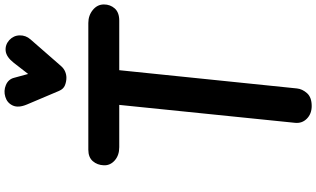

<svg xmlns="http://www.w3.org/2000/svg" viewBox="-299 -1122 1421 863"><g transform="rotate(-90 411.5 -690.5)"><path d="M366.5 0Q331.5 0 309.5 -21.8Q287.5 -43.5 291 -75.5L371.5 -865H181.5Q145 -865 122 -885.2Q99 -905.5 100 -934Q101 -963.5 118.5 -983.8Q136 -1004 170 -1004H739.5Q773.5 -1004 798.2 -983.8Q823 -963.5 823 -934Q823 -905.5 805 -885.2Q787 -865 750 -865H527.5L445.5 -66.5Q443 -42 424.2 -21Q405.5 0 366.5 0ZM493.5 -1102.5Q476.5 -1102.5 459.8 -1109Q443 -1115.5 434.5 -1135.5L373.5 -1279.5Q357 -1318.5 368.8 -1343.8Q380.5 -1369 407.5 -1377Q434.5 -1385.5 460.8 -1374.5Q487 -1363.5 493.5 -1337L510.5 -1274.5L561 -1339.5Q587 -1372.5 614 -1375.5Q641 -1378.5 662.5 -1359.5Q683.5 -1340 684 -1312.5Q684.5 -1285 666 -1264L546 -1126.5Q535 -1114 521.2 -1108.2Q507.5 -1102.5 493.5 -1102.5Z"/></g></svg>

Font: Edu SA Hand
Style: Regular
Weight: 400
Designer: Tina and Corey Anderson, Eben Sorkin, Mirko Velimirovic
Foundry: Google for Education
Version: Version 2.000